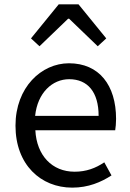

<svg xmlns="http://www.w3.org/2000/svg" viewBox="-20 -847 594 880"><path d="M122 -671 161 -635 292 -761H297L428 -635L467 -671L340 -827H249ZM311 13C385 13 443 -12 491 -43L458 -103C418 -76 375 -60 322 -60C219 -60 148 -134 142 -250H508C510 -263 512 -282 512 -302C512 -457 434 -557 296 -557C170 -557 51 -447 51 -271C51 -92 167 13 311 13ZM141 -316C152 -422 220 -484 297 -484C382 -484 432 -425 432 -316Z"/></svg>

Font: Noto Sans JP
Style: Regular
Weight: 400
Designer: Ryoko NISHIZUKA  (kana, bopomofo & ideographs); Paul D. Hunt (Latin, Greek & Cyrillic); Sandoll Communications , Soo-you
Foundry: Adobe
Version: Version 2.002;hotconv 1.0.116;makeotfexe 2.5.65601